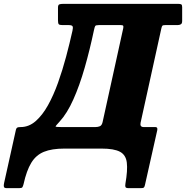

<svg xmlns="http://www.w3.org/2000/svg" viewBox="-128 -770 964 995"><path d="M708 -622 600.5 -133.5Q596 -111.5 617 -111.5H677.5Q690 -111.5 687 -95.5L623 189.5Q620.5 200 616.8 202.5Q613 205 601.5 205H538.5Q524.5 205 522.2 199.2Q520 193.5 522 181.5Q534 112.5 529.2 72.8Q524.5 33 493.8 16.5Q463 0 398 0H206Q140.5 0 99.5 16.8Q58.5 33.5 34 73.8Q9.5 114 -6 184.5Q-9 196 -12.2 200.5Q-15.5 205 -28 205H-93.5Q-106 205 -107.8 197.8Q-109.5 190.5 -107 179.5L-45.5 -97.5Q-43.5 -105.5 -39.2 -108.5Q-35 -111.5 -21 -111.5Q21.5 -111.5 56.8 -142.2Q92 -173 120.8 -224.8Q149.5 -276.5 172.8 -341.5Q196 -406.5 214.5 -476Q233 -545.5 247.5 -610.5Q251.5 -627.5 248 -633.8Q244.5 -640 227.5 -640H195.5Q180.5 -640 176.5 -644.5Q172.5 -649 172.5 -665V-730Q172.5 -744.5 179.2 -747.2Q186 -750 199.5 -750H795.5Q807 -750 811.5 -747.2Q816 -744.5 816 -733V-661Q816 -648 809 -644Q802 -640 792.5 -640H729Q717 -640 713.8 -637Q710.5 -634 708 -622ZM384.5 -640Q368.5 -640 365.5 -635.2Q362.5 -630.5 359 -614Q337.5 -512 311 -419.5Q284.5 -327 252.2 -254.8Q220 -182.5 181 -140Q160 -117.5 160 -114.5Q160 -111.5 191.5 -111.5H366.5Q379.5 -111.5 389.5 -115.8Q399.5 -120 403.5 -136.5L510.5 -623Q512.5 -632.5 510.5 -636.2Q508.5 -640 497.5 -640Z"/></svg>

Font: Besley* Narrow Heavy
Style: Italic
Weight: 800
Width: 4
Italic angle: -13°
Designer: Owen Earl
Foundry: indestructible type*
Version: Version 3.000; ttfautohint (v1.8.3)